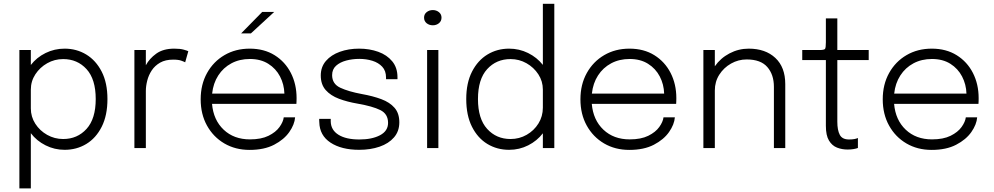

<svg xmlns="http://www.w3.org/2000/svg" viewBox="-20 -802 5382 1040"><path d="M85 218.5V-531H147V-450Q178.5 -491 226.8 -514.8Q275 -538.5 330 -538.5Q394.5 -538.5 447 -506.8Q499.5 -475 530.8 -414Q562 -353 562 -265.5Q562 -177 531 -115.5Q500 -54 447.5 -22.2Q395 9.5 330 9.5Q275 9.5 226.8 -14.8Q178.5 -39 147 -80.5V218.5ZM147 -215Q147 -169.5 171.2 -131.8Q195.5 -94 235.5 -71.5Q275.5 -49 322 -49Q399 -49 448.8 -103.8Q498.5 -158.5 498.5 -265.5Q498.5 -373 448.8 -427.5Q399 -482 322 -482Q275.5 -482 235.8 -459.5Q196 -437 171.5 -399.5Q147 -362 147 -316.5V-219Z M708 0V-531H770V-448.5Q789 -484.5 826.5 -511.5Q864 -538.5 924 -538.5Q955.5 -538.5 975.2 -533Q995 -527.5 1000 -524.5L983 -464.5Q978 -467.5 962.5 -473.2Q947 -479 918 -479Q876 -479 847.5 -462.8Q819 -446.5 802 -420.8Q785 -395 777.5 -365.2Q770 -335.5 770 -309V0Z M1578.5 -166.5Q1575.5 -127.5 1547 -86.8Q1518.5 -46 1464.8 -18Q1411 10 1332 10Q1255 10 1195.2 -25Q1135.5 -60 1101.2 -121.8Q1067 -183.5 1067 -264Q1067 -344.5 1101.5 -406.5Q1136 -468.5 1196 -503.5Q1256 -538.5 1332.5 -538.5Q1410.5 -538.5 1467.5 -503Q1524.5 -467.5 1555.5 -406.8Q1586.5 -346 1586.5 -270.5Q1586.5 -264.5 1586.2 -254.2Q1586 -244 1585.5 -239.5H1128.5Q1136 -152 1191.5 -99.5Q1247 -47 1334 -47Q1395 -47 1434.5 -66.5Q1474 -86 1494 -114Q1514 -142 1517 -166.5ZM1333.5 -482.5Q1277.5 -482.5 1233.5 -459Q1189.5 -435.5 1162.2 -393.2Q1135 -351 1129 -295H1520.5Q1519 -345 1496.8 -387.8Q1474.5 -430.5 1433.2 -456.5Q1392 -482.5 1333.5 -482.5ZM1286 -621 1400.5 -737.5H1465.5L1339 -621Z M1925.5 9.5Q1829.5 9.5 1770.2 -29.5Q1711 -68.5 1709.5 -140.5Q1709 -145 1709 -149.8Q1709 -154.5 1709 -158H1771.5Q1771.5 -154.5 1771.5 -151.2Q1771.5 -148 1771.5 -143Q1773 -97 1813.8 -71.8Q1854.5 -46.5 1926.5 -46.5Q1995 -46.5 2038.5 -69.5Q2082 -92.5 2082 -136.5Q2082 -185 2040 -205.8Q1998 -226.5 1917.5 -240.5Q1861.5 -250 1816.2 -267Q1771 -284 1744.2 -314.2Q1717.5 -344.5 1717.5 -393Q1717.5 -439.5 1745.5 -472Q1773.5 -504.5 1820.8 -521.5Q1868 -538.5 1925 -538.5Q1981.5 -538.5 2028.8 -521.5Q2076 -504.5 2104.5 -470Q2133 -435.5 2133 -384V-373H2071V-382Q2071 -418.5 2050.5 -440.5Q2030 -462.5 1997 -472.8Q1964 -483 1926.5 -483Q1889 -483 1855.2 -474Q1821.5 -465 1800.2 -445.8Q1779 -426.5 1779 -395Q1779 -347.5 1823.2 -326.8Q1867.5 -306 1940.5 -292.5Q1999.5 -282 2045.2 -265Q2091 -248 2117 -218.2Q2143 -188.5 2143 -139.5Q2143 -91 2114.2 -57.8Q2085.5 -24.5 2036.2 -7.5Q1987 9.5 1925.5 9.5Z M2324.5 -665Q2305 -665 2291 -676.2Q2277 -687.5 2277 -706.5Q2277 -725 2291 -736.2Q2305 -747.5 2324.5 -747.5Q2343.5 -747.5 2357.5 -736.2Q2371.5 -725 2371.5 -706.5Q2371.5 -687.5 2357.5 -676.2Q2343.5 -665 2324.5 -665ZM2293.5 0V-531H2354.5V0Z M2737.5 9.5Q2672.5 9.5 2620 -22.2Q2567.5 -54 2536.5 -115.5Q2505.5 -177 2505.5 -265.5Q2505.5 -353 2536.8 -414Q2568 -475 2620.5 -506.8Q2673 -538.5 2737.5 -538.5Q2792.5 -538.5 2840.5 -514.8Q2888.5 -491 2920.5 -450.5V-781.5H2982.5V0H2920.5V-80Q2889 -39 2841.2 -14.8Q2793.5 9.5 2737.5 9.5ZM2745.5 -49Q2793 -49 2832.8 -71.8Q2872.5 -94.5 2896.5 -133Q2920.5 -171.5 2920.5 -219V-316.5Q2920.5 -362 2896 -399.5Q2871.5 -437 2831.8 -459.5Q2792 -482 2745.5 -482Q2668.5 -482 2618.8 -427.5Q2569 -373 2569 -265.5Q2569 -158.5 2618.8 -103.8Q2668.5 -49 2745.5 -49Z M3635.5 -166.5Q3632.5 -127.5 3604 -86.8Q3575.5 -46 3521.8 -18Q3468 10 3389 10Q3312 10 3252.2 -25Q3192.5 -60 3158.2 -121.8Q3124 -183.5 3124 -264Q3124 -344.5 3158.5 -406.5Q3193 -468.5 3253 -503.5Q3313 -538.5 3389.5 -538.5Q3467.5 -538.5 3524.5 -503Q3581.5 -467.5 3612.5 -406.8Q3643.5 -346 3643.5 -270.5Q3643.5 -264.5 3643.2 -254.2Q3643 -244 3642.5 -239.5H3185.5Q3193 -152 3248.5 -99.5Q3304 -47 3391 -47Q3452 -47 3491.5 -66.5Q3531 -86 3551 -114Q3571 -142 3574 -166.5ZM3390.5 -482.5Q3334.5 -482.5 3290.5 -459Q3246.5 -435.5 3219.2 -393.2Q3192 -351 3186 -295H3577.5Q3576 -345 3553.8 -387.8Q3531.5 -430.5 3490.2 -456.5Q3449 -482.5 3390.5 -482.5Z M3790 0V-531H3852V-443Q3882.5 -487 3931.5 -512.8Q3980.5 -538.5 4035.5 -538.5Q4126 -538.5 4179.8 -488.2Q4233.5 -438 4233.5 -346.5V0H4172V-331.5Q4172 -398 4136.2 -439Q4100.5 -480 4024.5 -480Q3979.5 -480 3940 -457.8Q3900.5 -435.5 3876.2 -397.5Q3852 -359.5 3852 -312V0Z M4571 8Q4540.5 8 4513.8 -2.5Q4487 -13 4470.2 -40.8Q4453.5 -68.5 4453.5 -120V-476.5H4325.5V-531H4417.5Q4444 -531 4448.8 -537Q4453.5 -543 4453.5 -573V-702.5H4515.5V-531H4685.5V-476.5H4515.5V-142.5Q4515.5 -97 4528.8 -71.8Q4542 -46.5 4579 -46.5Q4610 -46.5 4627 -54.5V-0.5Q4618.5 3 4603.5 5.5Q4588.5 8 4571 8Z M5273 -166.5Q5270 -127.5 5241.5 -86.8Q5213 -46 5159.2 -18Q5105.5 10 5026.5 10Q4949.5 10 4889.8 -25Q4830 -60 4795.8 -121.8Q4761.5 -183.5 4761.5 -264Q4761.5 -344.5 4796 -406.5Q4830.5 -468.5 4890.5 -503.5Q4950.5 -538.5 5027 -538.5Q5105 -538.5 5162 -503Q5219 -467.5 5250 -406.8Q5281 -346 5281 -270.5Q5281 -264.5 5280.8 -254.2Q5280.5 -244 5280 -239.5H4823Q4830.5 -152 4886 -99.5Q4941.5 -47 5028.5 -47Q5089.5 -47 5129 -66.5Q5168.5 -86 5188.5 -114Q5208.5 -142 5211.5 -166.5ZM5028 -482.5Q4972 -482.5 4928 -459Q4884 -435.5 4856.8 -393.2Q4829.5 -351 4823.5 -295H5215Q5213.5 -345 5191.2 -387.8Q5169 -430.5 5127.8 -456.5Q5086.5 -482.5 5028 -482.5Z"/></svg>

Font: Epilogue Light
Style: Regular
Weight: 300
Designer: Tyler Finck
Foundry: Etcetera Type Co
Version: Version 2.111; ttfautohint (v1.8.3)